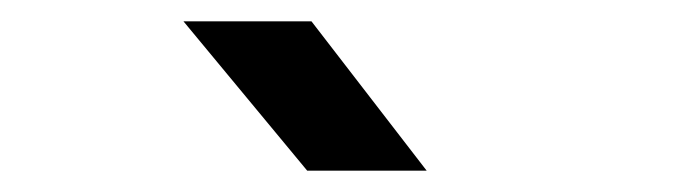

<svg xmlns="http://www.w3.org/2000/svg" viewBox="-20 -805 640 180"><path d="M268 -645 152 -785H272L380 -645Z"/></svg>

Font: JetBrains Mono NL SemiBold
Style: Regular
Weight: 600
Designer: Philipp Nurullin, Konstantin Bulenkov
Foundry: JetBrains
Version: Version 2.304; ttfautohint (v1.8.4.7-5d5b)